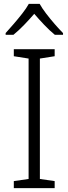

<svg xmlns="http://www.w3.org/2000/svg" viewBox="-20 -967 351 987"><path d="M261 0H51V-36L127 -47V-666L51 -678V-714H261V-678L185 -666V-47L261 -36ZM184 -947Q196 -925 217 -897.5Q238 -870 261.5 -843Q285 -816 304 -797V-788H262Q235 -810 207.5 -839Q180 -868 156 -896Q132 -868 104 -839Q76 -810 49 -788H9V-797Q27 -817 50 -843.5Q73 -870 94.5 -897.5Q116 -925 128 -947Z"/></svg>

Font: Noto Sans Cherokee Light
Style: Regular
Weight: 300
Designer: Monotype Design Team
Foundry: Monotype Imaging Inc.
Version: Version 2.001; ttfautohint (v1.8.4.7-5d5b)